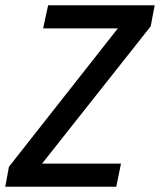

<svg xmlns="http://www.w3.org/2000/svg" viewBox="-56 -710 608 730"><path d="M517 -610 104 -88H404L386 0H-36L-22 -76L392 -602H108L127 -690H532Z"/></svg>

Font: Decalotype Medium Italic
Style: Regular
Weight: 500
Italic angle: -12°
Designer: Alfredo Marco Pradil
Foundry: Alfredo Marco Pradil
Version: Version 1.0